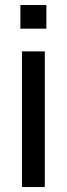

<svg xmlns="http://www.w3.org/2000/svg" viewBox="-20 -752 269 772"><path d="M166.5 -636.7H62V-731.9H166.5ZM160.2 0H68.4V-545.4H160.2Z"/></svg>

Font: SG Kara Bold
Style: Regular
Weight: 400
Designer: Damoon Khanjanzadeh
Version: Version 1.000